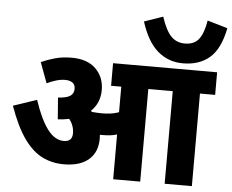

<svg xmlns="http://www.w3.org/2000/svg" viewBox="-59 -964 1247 1033"><g transform="rotate(5 565.0 -447.5)"><path d="M498 -211Q498 -138 451 -97.5Q404 -57 317 -57Q254 -57 201 -83Q148 -109 102.5 -172Q57 -235 17 -347L144 -390Q178 -288 217.5 -235Q257 -182 306 -182Q352 -182 352 -227Q352 -269 325 -303Q296 -297 264 -295L255 -412Q303 -415 321.5 -428.5Q340 -442 340 -466Q340 -489 325 -499.5Q310 -510 286 -510Q262 -510 237 -502.5Q212 -495 187 -483L146 -594Q179 -609 219.5 -620.5Q260 -632 310 -632Q395 -632 440.5 -587Q486 -542 486 -473Q486 -402 438 -357Q440 -354 443 -351Q455 -350 468 -349Q481 -348 497 -348Q522 -348 544.5 -351Q567 -354 589 -362V-500H534V-622H1096V-500H1014V0H867V-500H735V0H589V-242Q570 -236 551 -234Q532 -232 512 -232Q505 -232 497 -232Q498 -221 498 -211ZM1130 -863Q1108 -750 1052 -702Q996 -654 908 -654Q829 -654 771.5 -703.5Q714 -753 680 -860L781 -895Q805 -822 834.5 -791.5Q864 -761 909 -761Q960 -761 985 -794Q1010 -827 1021 -895Z"/></g></svg>

Font: Noto Sans Devanagari SemiCondensed ExtraBold
Style: Regular
Weight: 800
Width: 4
Designer: Jelle Bosma - Monotype Design Team
Foundry: Monotype Imaging Inc.
Version: Version 2.004; ttfautohint (v1.8.4.7-5d5b)